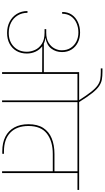

<svg xmlns="http://www.w3.org/2000/svg" viewBox="400 -1404 1004 1844"><g transform="rotate(90 902.0 -482.0)"><path d="M962 -737H944Q896 -812 862 -855Q828 -898 799 -918Q770 -938 739.5 -943Q709 -948 669 -948H637V-964H669Q711 -964 743 -958.5Q775 -953 806.5 -932Q838 -911 874.5 -865Q911 -819 962 -737ZM673 0V-385L411 -386L387 -401H673V-740H852V-724H690V0ZM260 -424H294Q354 -424 391 -447Q428 -470 445.5 -504Q463 -538 463 -572Q463 -624 439.5 -659.5Q416 -695 377.5 -714Q339 -733 292 -733Q243 -733 201.5 -714.5Q160 -696 136 -661Q112 -626 112 -577H95Q95 -632 121.5 -670Q148 -708 192.5 -728.5Q237 -749 292 -749Q345 -749 387.5 -728Q430 -707 455 -668Q480 -629 480 -576Q480 -517 447 -473Q414 -429 344 -417V-416Q392 -411 425.5 -385Q459 -359 476.5 -320.5Q494 -282 494 -238Q494 -181 469.5 -138.5Q445 -96 400.5 -72Q356 -48 296 -48Q236 -48 188.5 -72.5Q141 -97 113.5 -141.5Q86 -186 86 -244H103Q103 -191 128 -150Q153 -109 196.5 -86.5Q240 -64 295 -64Q378 -64 427.5 -112.5Q477 -161 477 -238Q477 -277 459.5 -316Q442 -355 402 -381.5Q362 -408 294 -408H260ZM961 0H944V-724H782V-740H1123V-724H961Z M1632 -503V-487H1459Q1337 -487 1263.5 -430.5Q1190 -374 1190 -253Q1190 -141 1253.5 -79.5Q1317 -18 1433 -18H1457V-2H1433Q1351 -2 1293 -31.5Q1235 -61 1204 -117.5Q1173 -174 1173 -253Q1173 -340 1208.5 -395Q1244 -450 1308.5 -476.5Q1373 -503 1459 -503ZM1804 -724H1053V-740H1804ZM1625 -731H1642V0H1625Z"/></g></svg>

Font: Poppins Devanagari Thin
Style: Regular
Weight: 100
Designer: Ninad Kale (Devanagari), Jonny Pinhorn (Latin)
Foundry: Indian Type Foundry
Version: 4.005